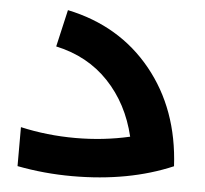

<svg xmlns="http://www.w3.org/2000/svg" viewBox="-47 -648 745 697"><g transform="rotate(5 326.0 -299.5)"><path d="M173 -599Q364 -559 479.5 -417Q595 -275 606 -68Q447 0 241 0Q138 0 40 -19V-161Q137 -139 240 -139Q342 -139 438 -161Q410 -279 334 -359Q258 -439 142 -464Z"/></g></svg>

Font: Montserrat-Arabic SemiBold
Style: Regular
Weight: 600
Designer: Mohamed Gaber
Foundry: Kief Type Foundry
Version: Version 5.008;PS 005.008;hotconv 1.0.88;makeotf.lib2.5.64775